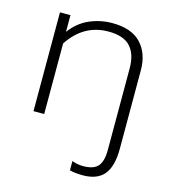

<svg xmlns="http://www.w3.org/2000/svg" viewBox="-109 -582 799 901"><g transform="rotate(15 291.0 -132.0)"><path d="M312 224V179Q339 189 366 189Q417 189 438 165Q459 141 459 86V-311Q459 -379 426 -415.5Q393 -452 319 -452Q199 -452 127 -343V0H75V-480H126V-399Q163 -449 215.5 -472Q268 -495 326 -495Q420 -495 466 -446Q512 -397 512 -315V65Q512 151 479 191Q446 231 376 231Q337 231 312 224Z"/></g></svg>

Font: Prompt ExtraLight
Style: Regular
Weight: 275
Designer: Katatrad Team
Foundry: CadsonDemak
Version: Version 1.000